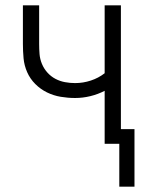

<svg xmlns="http://www.w3.org/2000/svg" viewBox="-20 -540 540 721"><path d="M485 161H428V0H373V-199Q348 -186 319.5 -179Q291 -172 262 -172Q235 -172 208 -176.5Q181 -181 156.5 -193Q132 -205 112.5 -224.5Q93 -244 82 -269Q71 -294 68.5 -321Q66 -348 66 -375V-520H127V-375Q127 -356 128.5 -337Q130 -318 137.5 -300Q145 -282 158 -267.5Q171 -253 188 -244Q205 -235 224 -231.5Q243 -228 262 -228Q292 -228 321 -237.5Q350 -247 373 -265V-520H434V-55H485Z"/></svg>

Font: Iosevka Light
Style: Regular
Weight: 300
Monospace: yes
Designer: Belleve Invis
Foundry: Belleve Invis
Version: Version 32.5.0; ttfautohint (v1.8.4)